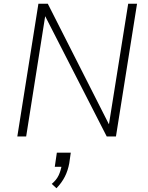

<svg xmlns="http://www.w3.org/2000/svg" viewBox="-20 -725 786 1020"><path d="M72 0 184 -705H234L558 -66H559L661 -705H708L596 0H547L220 -639L119 0ZM280 275 255 252Q280 231 291.5 206.5Q303 182 308 152L312 161H271L282 86H356L348 142Q341 181 324.5 213.5Q308 246 280 275Z"/></svg>

Font: Nunito Sans 7pt SemiCondensed ExtraLight
Style: Italic
Weight: 250
Width: 4
Italic angle: -9°
Designer: Vernon Adams
Foundry: Vernon Adams
Version: Version 3.101;gftools[0.9.27]